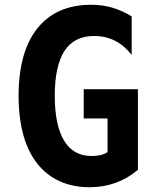

<svg xmlns="http://www.w3.org/2000/svg" viewBox="-20 -762 642 796"><path d="M351.6 14.2C392.1 14.2 426.8 7.8 460.4 -4.4C493.7 -16.6 523.9 -34.2 551.8 -58.1V-392.1H327.1V-271H425.8V-131.8C418.5 -126.5 413.1 -123 398.9 -119.6C387.7 -116.7 373.5 -115.2 360.4 -115.2C307.6 -115.2 270.5 -138.2 246.1 -178.2C220.2 -220.7 207 -284.2 207 -364.7C207 -447.3 220.7 -509.8 247.6 -551.3C274.4 -592.3 315.4 -612.8 370.6 -612.8C401.4 -612.8 430.2 -606.4 456.5 -593.3C482.4 -580.1 505.9 -560.1 525.9 -534.2V-693.8C501 -709.5 474.6 -721.7 446.3 -730C418 -738.3 390.6 -742.2 357.4 -742.2C261.7 -742.2 187 -709.5 135.3 -645C83 -580.1 57.1 -485.4 57.1 -364.7C57.1 -238.8 85.4 -146 134.3 -84C185.1 -19.5 258.8 14.2 351.6 14.2Z"/></svg>

Font: Hack
Style: Bold
Weight: 700
Monospace: yes
Designer: Christopher Simpkins
Foundry: Christopher Simpkins
Version: Version 2.010